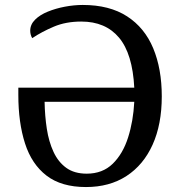

<svg xmlns="http://www.w3.org/2000/svg" viewBox="-20 -745 730 775"><path d="M327 10Q228 10 168 -36Q108 -82 81 -166Q54 -250 54 -362V-391H522Q515 -528 460.5 -593Q406 -658 308 -658Q246 -658 197.5 -637.5Q149 -617 110 -591Q102 -605 102 -621Q102 -646 121.5 -665.5Q141 -685 173 -698Q205 -711 242 -718Q279 -725 314 -725Q422 -725 493 -679Q564 -633 598.5 -550Q633 -467 633 -356Q633 -243 596 -161Q559 -79 490.5 -34.5Q422 10 327 10ZM330 -44Q394 -44 435 -84Q476 -124 497 -190Q518 -256 522 -334H160Q161 -277 169 -225Q177 -173 196 -132Q215 -91 247.5 -67.5Q280 -44 330 -44Z"/></svg>

Font: NotoSerif-Regular
Style: Regular
Weight: 400
Designer: Monotype Design Team
Foundry: Monotype Imaging Inc.
Version: Version 2.007; ttfautohint (v1.8) -l 8 -r 50 -G 200 -x 14 -D